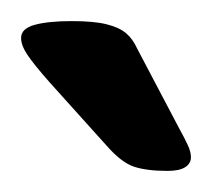

<svg xmlns="http://www.w3.org/2000/svg" viewBox="-20 -738 201 182"><path d="M139 -576Q119 -576 107 -580Q95 -584 81 -600L27 -660Q12 -677 6 -686Q0 -695 0 -702Q0 -711 13 -714.5Q26 -718 48 -718Q69 -718 81 -715Q93 -712 99.5 -706.5Q106 -701 110 -692L150 -616Q155 -607 158 -600.5Q161 -594 161 -589Q161 -583 155.5 -579.5Q150 -576 139 -576Z"/></svg>

Font: Asap
Style: Regular
Weight: 400
Designer: Pablo Cosgaya
Foundry: Omnibus-Type
Version: Version 3.001